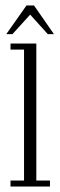

<svg xmlns="http://www.w3.org/2000/svg" viewBox="-20 -683 218 703"><path d="M18.5 0V-22H68V-501.5H18.5V-523.5H113V-22H163V0ZM3 -558 77 -663H104.5L177.5 -558H155L90.5 -629.5L25.5 -558Z"/></svg>

Font: Imbue 50pt ExtraLight
Style: Regular
Weight: 200
Designer: Tyler Finck
Foundry: Etcetera Type Company
Version: Version 1.102; ttfautohint (v1.8.3)